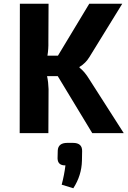

<svg xmlns="http://www.w3.org/2000/svg" viewBox="-20 -710 680 1024"><path d="M404 -349Q431 -329 457 -286L640 0H472L288 -304H231Q238 -271 239 -235L238 0H85L86 -690H239L238 -487Q239 -449 233 -413H289L456 -690H632L457 -406Q437 -373 404 -353ZM369 52Q419 52 418 96L417 148Q415 226 371 294L309 275Q323 222 329 172Q288 173 287 135L288 93Q290 52 339 52Z"/></svg>

Font: Taylor Sans Bold LRS
Style: Bold
Weight: 700
Italic angle: -8°
Designer: Natanael Gama
Version: Version 1.001 September 8, 2015